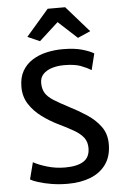

<svg xmlns="http://www.w3.org/2000/svg" viewBox="-64 -1030 693 1083"><g transform="rotate(-5 282.5 -489.0)"><path d="M275.5 8Q227 8 183.8 0.8Q140.5 -6.5 109.5 -16.5Q78.5 -26.5 65 -35L89.5 -130.5Q118 -114 166.8 -99.5Q215.5 -85 268.5 -85Q337 -85 373 -108Q409 -131 409 -183Q409 -218 391 -241.8Q373 -265.5 337.2 -286.5Q301.5 -307.5 248 -333Q202.5 -355.5 159.8 -387Q117 -418.5 89.5 -461Q62 -503.5 62 -558.5Q62 -612.5 83.2 -649.2Q104.5 -686 140.5 -708.5Q176.5 -731 220.8 -741Q265 -751 311.5 -751Q379.5 -751 424 -737.8Q468.5 -724.5 488 -711.5L465 -619Q439.5 -635 405.2 -647.8Q371 -660.5 311.5 -660.5Q275 -660.5 244 -651Q213 -641.5 194 -622Q175 -602.5 175 -572Q175 -537.5 189.2 -514.2Q203.5 -491 235.5 -470.8Q267.5 -450.5 319.5 -423.5Q369.5 -398 416.5 -367.5Q463.5 -337 494.2 -295.5Q525 -254 525 -195Q525 -127 493.2 -81.8Q461.5 -36.5 405.2 -14.2Q349 8 275.5 8ZM189 -807 120 -837.5 248 -985.5H347L476 -838.5L404 -807L297 -905.5Z"/></g></svg>

Font: Merriweather Sans
Style: Regular
Weight: 400
Designer: Eben Sorkin
Foundry: Eben Sorkin
Version: Version 1.008; ttfautohint (v1.7.19-72a1) -l 8 -r 50 -G 200 